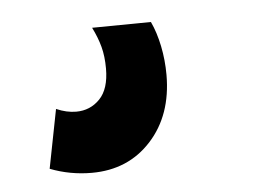

<svg xmlns="http://www.w3.org/2000/svg" viewBox="-31 -43 417 299"><g transform="rotate(-5 177.5 107.0)"><path d="M37 208 55 116Q71 123 86 123Q108 123 123 107.5Q138 92 138 60Q138 41 134 26Q130 11 122 -5L214 -6Q222 11 226.5 33Q231 55 231 78Q231 141 195 180.5Q159 220 102 220Q68 220 37 208Z"/></g></svg>

Font: Georama SemiCondensed
Style: Bold Italic
Weight: 700
Width: 4
Italic angle: -9°
Designer: Jean-Baptiste Levee
Foundry: Production Type
Version: Version 1.000